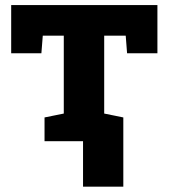

<svg xmlns="http://www.w3.org/2000/svg" viewBox="-20 -548 655 745"><path d="M152.8 0V-92.3L227.5 -107.4V-409.7H146L140.6 -341.3H23.4V-528.3H590.8V-341.3H473.1L467.8 -409.7H384.3V-107.4L458.5 -92.3V0ZM302.2 176.3V-86.9H458.5V176.3Z"/></svg>

Font: Roboto Slab ExtraBold
Style: Regular
Weight: 800
Designer: Google
Version: Version 2.001; ttfautohint (v1.8.3)